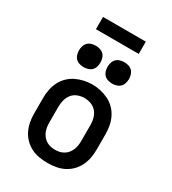

<svg xmlns="http://www.w3.org/2000/svg" viewBox="-221 -1043 1042 1165"><g transform="rotate(30 300.0 -460.0)"><path d="M300 8Q271 8 241.5 3Q212 -2 186 -15Q160 -28 139 -49Q118 -70 105 -96.5Q92 -123 86.5 -152Q81 -181 81 -210V-320Q81 -349 86.5 -378Q92 -407 105 -433.5Q118 -460 139 -481Q160 -502 186.5 -515Q213 -528 242 -534.5Q271 -541 300 -541Q329 -541 358 -534.5Q387 -528 413.5 -515Q440 -502 461 -481Q482 -460 495 -433.5Q508 -407 513.5 -378Q519 -349 519 -320V-210Q519 -181 513.5 -152Q508 -123 495 -96.5Q482 -70 461 -49Q440 -28 414 -15Q388 -2 358.5 3Q329 8 300 8ZM300 -84Q316 -84 331.5 -87.5Q347 -91 361 -99.5Q375 -108 385 -120.5Q395 -133 401 -147.5Q407 -162 409.5 -178Q412 -194 412 -210V-320Q412 -336 409.5 -352Q407 -368 401 -383Q395 -398 384.5 -410.5Q374 -423 360 -431Q346 -439 330 -442.5Q314 -446 298 -446Q275 -446 252 -437Q229 -428 214.5 -409.5Q200 -391 194 -367.5Q188 -344 188 -320V-210Q188 -194 190.5 -178Q193 -162 199 -147.5Q205 -133 215 -120.5Q225 -108 239 -99.5Q253 -91 268.5 -87.5Q284 -84 300 -84ZM400 -605Q385 -605 370 -609.5Q355 -614 344.5 -624.5Q334 -635 329.5 -650Q325 -665 325 -680Q325 -695 329.5 -710Q334 -725 344.5 -735.5Q355 -746 370 -750.5Q385 -755 400 -755Q415 -755 430 -750.5Q445 -746 455.5 -735.5Q466 -725 470.5 -710Q475 -695 475 -680Q475 -665 470.5 -650Q466 -635 455.5 -624.5Q445 -614 430 -609.5Q415 -605 400 -605ZM200 -605Q185 -605 170 -609.5Q155 -614 144.5 -624.5Q134 -635 129.5 -650Q125 -665 125 -680Q125 -695 129.5 -710Q134 -725 144.5 -735.5Q155 -746 170 -750.5Q185 -755 200 -755Q215 -755 230 -750.5Q245 -746 255.5 -735.5Q266 -725 270.5 -710Q275 -695 275 -680Q275 -665 270.5 -650Q266 -635 255.5 -624.5Q245 -614 230 -609.5Q215 -605 200 -605ZM150 -842V-928H450V-842Z"/></g></svg>

Font: Iosevka Slab Semibold Extended
Style: Regular
Weight: 600
Width: 7
Monospace: yes
Designer: Belleve Invis
Foundry: Belleve Invis
Version: Version 11.1.0; ttfautohint (v1.8.3)